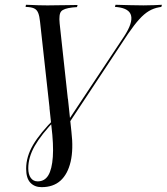

<svg xmlns="http://www.w3.org/2000/svg" viewBox="-20 -591 698 804"><path d="M154 192.7Q125 192.7 107.3 174.2Q89.5 155.6 89.5 115.3Q89.5 65.3 118.5 15.7Q147.6 -33.9 211.3 -97.6L212.1 -89.5Q152.4 -27.4 125.4 20.2Q98.4 67.7 98.4 113.7Q98.4 139.5 108.9 154Q119.4 168.5 137.9 168.5Q166.9 168.5 182.3 143.1Q197.6 117.7 201.2 66.1Q204.8 14.5 195.2 -63.7L187.1 -139.5L264.5 -177.4L279 -40.3Q287.9 33.9 275.8 85.9Q263.7 137.9 233.5 165.3Q203.2 192.7 154 192.7ZM204 10.5 147.6 -500.8Q145.2 -523.4 140.3 -535.9Q135.5 -548.4 126.2 -554Q116.9 -559.7 100 -561.3L87.1 -562.1L88.7 -571Q99.2 -571 112.5 -570.2Q125.8 -569.4 141.5 -569Q157.3 -568.5 175 -568.5H179.8H183.9Q203.2 -568.5 221 -569Q238.7 -569.4 254.4 -569.4Q270.2 -569.4 283.1 -569.8Q296 -570.2 304.8 -570.2L302.4 -561.3L283.1 -559.7Q246.8 -555.6 236.3 -543.5Q225.8 -531.5 229.8 -492.7L273.4 -91.9L258.9 -75.8L500.8 -440.3Q536.3 -495.2 529 -525.4Q521.8 -555.6 471 -561.3L461.3 -562.1L463.7 -571Q491.9 -570.2 524.2 -569.4Q556.5 -568.5 580.6 -568.5Q606.5 -568.5 625.4 -569.4Q644.4 -570.2 658.1 -571L655.6 -562.1L646 -560.5Q623.4 -556.5 603.6 -544.8Q583.9 -533.1 563.3 -510.5Q542.7 -487.9 516.1 -449.2L212.1 10.5Z"/></svg>

Font: Playfair 144pt SemiCondensed
Style: Italic
Weight: 400
Width: 4
Italic angle: -15.6°
Designer: Claus Eggers Sørensen
Foundry: Claus Eggers Sørensen
Version: Version 2.203